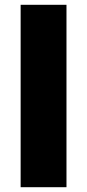

<svg xmlns="http://www.w3.org/2000/svg" viewBox="-20 -780 363 800"><path d="M257 0V-760H66V0Z"/></svg>

Font: Noto Sans Arabic UI Bk
Style: Regular
Weight: 900
Designer: Monotype Design Team, Nadine Chahine and Nizar Qandah
Foundry: Monotype Imaging Inc.
Version: Version 2.010